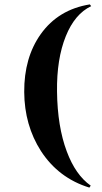

<svg xmlns="http://www.w3.org/2000/svg" viewBox="-20 -752 463 872"><path d="M394 -724Q320 -689 279 -588Q237 -484 239 -336Q241 -177 283 -65Q323 43 392 91L386 100Q246 57 166 -66Q91 -183 90 -334Q89 -490 165 -597Q245 -709 388 -732Z"/></svg>

Font: Cinzel Bold(RUS BY LYAJKA)
Style: Regular
Weight: 700
Designer: Natanael Gama
Version: Version 1.001;PS 001.001;hotconv 1.0.56;makeotf.lib2.0.21325